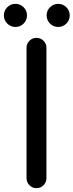

<svg xmlns="http://www.w3.org/2000/svg" viewBox="-71 -978 382 998"><path d="M170.4 -51.8Q170.4 -30.3 155.3 -15.1Q140.1 0 118.7 0Q97.2 0 82 -15.1Q66.9 -30.3 66.9 -51.8V-729.5Q66.9 -751 82 -766.1Q97.2 -781.2 118.7 -781.2Q140.1 -781.2 155.3 -766.1Q170.4 -751 170.4 -729.5ZM273.9 -940.4Q291.5 -922.9 291.5 -897.9Q291.5 -873 273.9 -855.5Q256.3 -837.9 231.4 -837.9Q206.5 -837.9 189 -855.5Q171.4 -873 171.4 -897.9Q171.4 -922.9 189 -940.4Q206.5 -958 231.4 -958Q256.3 -958 273.9 -940.4ZM51.8 -940.4Q69.3 -922.9 69.3 -897.9Q69.3 -873 51.8 -855.5Q34.2 -837.9 9.3 -837.9Q-15.6 -837.9 -33.2 -855.5Q-50.8 -873 -50.8 -897.9Q-50.8 -922.9 -33.2 -940.4Q-15.6 -958 9.3 -958Q34.2 -958 51.8 -940.4Z"/></svg>

Font: Comfortaa
Style: Bold
Weight: 700
Designer: Johan Aakerlund
Foundry: Johan Aakerlund
Version: Version 2.001; ttfautohint (v1.4.1)